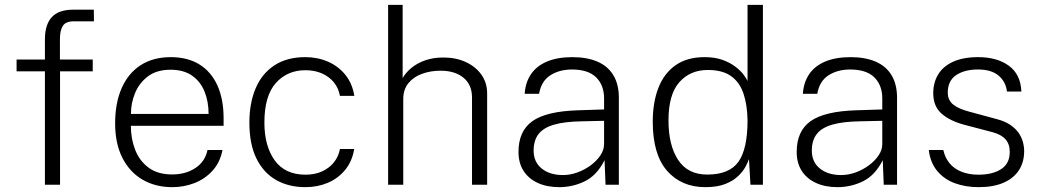

<svg xmlns="http://www.w3.org/2000/svg" viewBox="-20 -763 4310 793"><path d="M363 -517V-468.5H228V0H165.5V-468.5H48.5V-517H165.5V-600.5Q165.5 -661 193.8 -692Q222 -723 282.5 -723H367.5L368 -675H285.5Q251.5 -675 239.5 -656.2Q227.5 -637.5 227.5 -601.5V-517Z M520.5 -243.5Q520.5 -189.5 538.5 -143.8Q556.5 -98 594.2 -70.2Q632 -42.5 691 -42.5Q747 -42.5 787.2 -69.2Q827.5 -96 837 -143.5H899Q889 -92.5 858 -58.2Q827 -24 783.5 -7Q740 10 691.5 10Q622 10 568.8 -21Q515.5 -52 485.5 -111Q455.5 -170 455.5 -253.5Q455.5 -337.5 482.5 -399Q509.5 -460.5 561 -493.8Q612.5 -527 685.5 -527Q755 -527 803.8 -496.8Q852.5 -466.5 878 -410Q903.5 -353.5 903.5 -274.5V-243.5ZM521 -292.5H841.5Q841.5 -344 824.5 -385.5Q807.5 -427 772.8 -451Q738 -475 684.5 -475Q627.5 -475 591.2 -447.8Q555 -420.5 537.8 -378.5Q520.5 -336.5 521 -292.5Z M1241 -527Q1291.5 -527 1334.2 -508.5Q1377 -490 1406 -454.5Q1435 -419 1443.5 -367H1384Q1378.5 -398.5 1359.5 -422.2Q1340.5 -446 1310.2 -459.5Q1280 -473 1241.5 -473Q1166.5 -473 1119.2 -420Q1072 -367 1072 -257Q1072 -160 1114.5 -100.8Q1157 -41.5 1242 -41.5Q1280.5 -41.5 1310.5 -55.2Q1340.5 -69 1359.5 -93Q1378.5 -117 1384 -147.5H1443Q1434.5 -96.5 1405.5 -61.2Q1376.5 -26 1334 -8Q1291.5 10 1241 10Q1172.5 10 1120.5 -19.5Q1068.5 -49 1039.2 -108.2Q1010 -167.5 1010 -257Q1010 -337.5 1036 -398.5Q1062 -459.5 1113.5 -493.2Q1165 -527 1241 -527Z M1583 0V-743H1643V-440.5Q1656 -463.5 1679.8 -483Q1703.5 -502.5 1736.8 -514Q1770 -525.5 1811.5 -525.5Q1862.5 -525.5 1903.2 -507Q1944 -488.5 1968 -455Q1992 -421.5 1992 -377V0H1929.5V-360.5Q1929.5 -413 1894.2 -442Q1859 -471 1799.5 -471Q1758.5 -471 1723.2 -458.2Q1688 -445.5 1666.8 -419.5Q1645.5 -393.5 1645.5 -353.5V0Z M2289.5 10Q2239 10 2201 -7.5Q2163 -25 2142.2 -57.5Q2121.5 -90 2121.5 -135.5Q2121.5 -222 2179.2 -262.8Q2237 -303.5 2367.5 -307.5L2475 -311V-356.5Q2475 -411 2442.2 -443.5Q2409.5 -476 2341 -476Q2289 -475.5 2252.2 -451.5Q2215.5 -427.5 2206.5 -375.5H2147Q2150 -422.5 2173 -456.5Q2196 -490.5 2239.2 -508.8Q2282.5 -527 2344 -527Q2404.5 -527 2447.5 -508.5Q2490.5 -490 2513.2 -452.5Q2536 -415 2536 -359V0H2481L2477 -101.5Q2445.5 -39 2395.8 -14.5Q2346 10 2289.5 10ZM2305 -40Q2335 -40 2364.8 -50.8Q2394.5 -61.5 2419.5 -80Q2444.5 -98.5 2459.8 -121.2Q2475 -144 2475 -168V-264L2385 -262Q2312.5 -261 2268.5 -248.2Q2224.5 -235.5 2204.2 -209.2Q2184 -183 2184 -141Q2184 -93.5 2217.5 -66.8Q2251 -40 2305 -40Z M2893.5 10Q2794.5 10 2735.2 -57.5Q2676 -125 2676 -260.5Q2676 -340.5 2699.5 -400.5Q2723 -460.5 2770.5 -493.8Q2818 -527 2890 -527Q2932.5 -527 2963.8 -515.8Q2995 -504.5 3016.5 -488.2Q3038 -472 3050.5 -455.5Q3063 -439 3067.5 -428.5V-743H3131V0H3079.5L3073.5 -106Q3069.5 -94.5 3059.5 -75.2Q3049.5 -56 3029.2 -36.2Q3009 -16.5 2975.8 -3.2Q2942.5 10 2893.5 10ZM2901 -42Q2992.5 -42 3030 -95Q3067.5 -148 3067.5 -266Q3066.5 -330.5 3050.5 -377.2Q3034.5 -424 2999 -449Q2963.5 -474 2903.5 -474Q2830.5 -474 2785.8 -423.5Q2741 -373 2741 -266Q2741 -163 2780.8 -102.5Q2820.5 -42 2901 -42Z M3438.5 10Q3388 10 3350 -7.5Q3312 -25 3291.2 -57.5Q3270.5 -90 3270.5 -135.5Q3270.5 -222 3328.2 -262.8Q3386 -303.5 3516.5 -307.5L3624 -311V-356.5Q3624 -411 3591.2 -443.5Q3558.5 -476 3490 -476Q3438 -475.5 3401.2 -451.5Q3364.5 -427.5 3355.5 -375.5H3296Q3299 -422.5 3322 -456.5Q3345 -490.5 3388.2 -508.8Q3431.5 -527 3493 -527Q3553.5 -527 3596.5 -508.5Q3639.5 -490 3662.2 -452.5Q3685 -415 3685 -359V0H3630L3626 -101.5Q3594.5 -39 3544.8 -14.5Q3495 10 3438.5 10ZM3454 -40Q3484 -40 3513.8 -50.8Q3543.5 -61.5 3568.5 -80Q3593.5 -98.5 3608.8 -121.2Q3624 -144 3624 -168V-264L3534 -262Q3461.5 -261 3417.5 -248.2Q3373.5 -235.5 3353.2 -209.2Q3333 -183 3333 -141Q3333 -93.5 3366.5 -66.8Q3400 -40 3454 -40Z M4021.5 10Q3967.5 10 3923.2 -6.5Q3879 -23 3850.8 -57Q3822.5 -91 3816 -143.5H3876Q3883 -111.5 3901.8 -88.8Q3920.5 -66 3951 -53.8Q3981.5 -41.5 4021.5 -41.5Q4079.5 -41.5 4115 -64.5Q4150.5 -87.5 4150.5 -135.5Q4150.5 -168 4132.8 -187.8Q4115 -207.5 4079.5 -217L3963.5 -247.5Q3904.5 -263 3869.5 -293.2Q3834.5 -323.5 3834.5 -378Q3834.5 -422 3854.8 -455.5Q3875 -489 3916.5 -508Q3958 -527 4020 -527Q4098 -527 4146.8 -491.5Q4195.5 -456 4198.5 -385H4139Q4134 -426 4104 -451Q4074 -476 4019.5 -476Q3964 -476 3929.2 -452.8Q3894.5 -429.5 3894.5 -380.5Q3894.5 -348.5 3917.8 -330.5Q3941 -312.5 3984.5 -301.5L4099 -270.5Q4130.5 -262 4151.8 -247.8Q4173 -233.5 4185.8 -216Q4198.5 -198.5 4204.2 -178.5Q4210 -158.5 4210 -139Q4210 -93.5 4188.5 -60.2Q4167 -27 4125.2 -8.5Q4083.5 10 4021.5 10Z"/></svg>

Font: Public Sans Thin ExtraLight
Style: Regular
Weight: 250
Version: Version 1.007